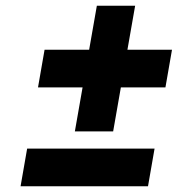

<svg xmlns="http://www.w3.org/2000/svg" viewBox="-20 -652 622 672"><path d="M242 -192 269 -346H113L136 -478H292L319 -632H453L426 -478H582L559 -346H403L376 -192ZM52 0 75 -132H521L498 0Z"/></svg>

Font: Tomorrow
Style: Bold Italic
Weight: 700
Italic angle: -10°
Designer: Tony de Marco, Monica Rizzolli
Foundry: Just in Type
Version: Version 2.002